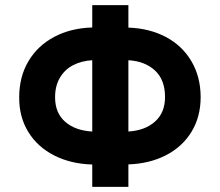

<svg xmlns="http://www.w3.org/2000/svg" viewBox="-20 -727 854 747"><path d="M479.5 -619.6Q562 -616.7 625.5 -583Q689 -549.3 724.6 -489Q760.3 -428.7 760.7 -349.6Q760.7 -272.9 725.3 -214.6Q689.9 -156.2 626.2 -123.3Q562.5 -90.3 479.5 -87.4V0H338.9V-86.9Q255.4 -89.4 190.7 -122.3Q126 -155.3 90.1 -213.6Q54.2 -272 54.7 -348.6Q54.7 -428.2 90.6 -488.8Q126.5 -549.3 190.9 -583.5Q255.4 -617.7 338.9 -620.1V-707H479.5ZM338.9 -215.3V-492.7Q296.4 -490.2 263.9 -473.1Q231.4 -456.1 212.9 -424.3Q194.3 -392.6 194.3 -348.6Q194.3 -287.1 233.9 -252.9Q273.4 -218.8 338.9 -215.3ZM622.1 -349.6Q622.1 -416 583.3 -452.4Q544.4 -488.8 479.5 -492.7V-215.3Q543.9 -219.2 583 -253.9Q622.1 -288.6 622.1 -349.6Z"/></svg>

Font: WEMIX Pretendard
Style: Bold
Weight: 700
Designer: Base glyphs from Inter by Rasmus Andersson; Hangeul glyphs from Noto Sans CJK(Source Han Sans) by Jang Soo-young and Kan
Foundry: Kil Hyung-jin
Version: Version 1.000